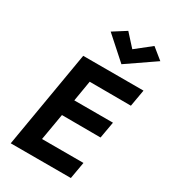

<svg xmlns="http://www.w3.org/2000/svg" viewBox="-231 -1088 1062 1200"><g transform="rotate(30 300.0 -488.0)"><path d="M410 -889 520 -976 599 -912 398 -774 238 -917 331 -976ZM165 -700H600L579 -579L281 -580L256 -431H535L514 -312L235 -313L202 -121H501L480 0H46Z"/></g></svg>

Font: Von Semi
Style: Italic
Weight: 600
Version: Version 4.000; ttfautohint (v1.8.4.7-5d5b)